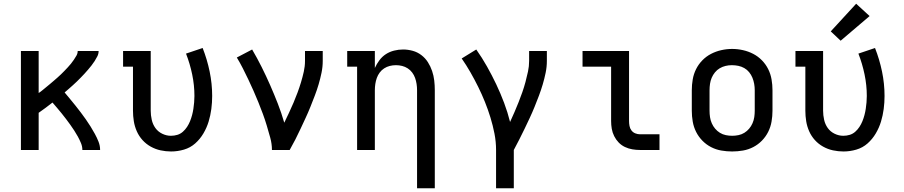

<svg xmlns="http://www.w3.org/2000/svg" viewBox="-20 -803 4840 1028"><path d="M92 0V-530H187V-305Q198 -312 208 -320.5Q218 -329 228 -337Q238 -345 248 -353.5Q258 -362 268 -370.5Q278 -379 287.5 -387.5Q297 -396 306.5 -405Q316 -414 325 -423.5Q334 -433 343 -442.5Q352 -452 360 -462Q368 -472 375.5 -483Q383 -494 389.5 -505.5Q396 -517 396 -530H508Q508 -515 501.5 -502Q495 -489 487 -476.5Q479 -464 470 -452.5Q461 -441 451.5 -430Q442 -419 432 -408Q422 -397 412 -387Q402 -377 391.5 -366.5Q381 -356 370 -346.5Q359 -337 348 -327Q337 -317 326 -308Q341 -290 355.5 -272.5Q370 -255 384.5 -237Q399 -219 412.5 -201Q426 -183 439.5 -164Q453 -145 465 -125.5Q477 -106 488 -86Q499 -66 507.5 -44.5Q516 -23 516 0H421Q421 -19 413.5 -37Q406 -55 397 -71.5Q388 -88 377.5 -104Q367 -120 356 -135.5Q345 -151 333.5 -166Q322 -181 310 -196Q298 -211 285.5 -225.5Q273 -240 261 -254Q243 -240 224.5 -226Q206 -212 187 -199V0Z M896 8Q868 8 840 2Q812 -4 787 -18Q762 -32 743 -53Q724 -74 712.5 -100Q701 -126 696.5 -154Q692 -182 692 -210V-446H639V-530H787V-210Q787 -186 792.5 -161.5Q798 -137 812 -117.5Q826 -98 848.5 -87Q871 -76 895 -76Q913 -76 929.5 -81Q946 -86 959 -97.5Q972 -109 981.5 -123.5Q991 -138 997.5 -154Q1004 -170 1008.5 -187Q1013 -204 1015.5 -221Q1018 -238 1019.5 -255Q1021 -272 1021 -289Q1021 -347 1009 -404.5Q997 -462 976 -516L1065 -546Q1089 -485 1102.5 -420Q1116 -355 1116 -289Q1116 -254 1111.5 -219.5Q1107 -185 1097 -152Q1087 -119 1069 -88.5Q1051 -58 1025 -35Q999 -12 965 -2Q931 8 896 8Z M1436 0Q1436 -33 1427 -65.5Q1418 -98 1408.5 -130Q1399 -162 1387.5 -193Q1376 -224 1363.5 -255Q1351 -286 1337.5 -316.5Q1324 -347 1309.5 -377.5Q1295 -408 1280 -437.5Q1265 -467 1248 -495L1330 -538Q1357 -492 1381 -444Q1405 -396 1426.5 -347Q1448 -298 1467.5 -248Q1487 -198 1502 -146Q1515 -173 1527.5 -199.5Q1540 -226 1551.5 -253Q1563 -280 1573 -307Q1583 -334 1591.5 -362Q1600 -390 1606.5 -419Q1613 -448 1613 -477V-530H1708V-477Q1708 -445 1701.5 -413.5Q1695 -382 1686 -351.5Q1677 -321 1665.5 -291Q1654 -261 1642 -231Q1630 -201 1616.5 -172Q1603 -143 1589.5 -114Q1576 -85 1561.5 -56.5Q1547 -28 1531 0Z M2213 205V-320Q2213 -337 2210.5 -353.5Q2208 -370 2202.5 -385.5Q2197 -401 2187 -414.5Q2177 -428 2163 -437Q2149 -446 2133 -450Q2117 -454 2100 -454Q2083 -454 2067 -450Q2051 -446 2037 -437Q2023 -428 2013 -414.5Q2003 -401 1997.5 -385.5Q1992 -370 1989.5 -353.5Q1987 -337 1987 -320V0H1892V-446H1839V-530H1987V-439Q1997 -461 2011.5 -480.5Q2026 -500 2046 -513Q2066 -526 2090 -532Q2114 -538 2138 -538Q2164 -538 2189.5 -531Q2215 -524 2236 -508Q2257 -492 2271 -470Q2285 -448 2293.5 -423Q2302 -398 2305 -372Q2308 -346 2308 -320V205Z M2636 205V0Q2636 -44 2627.5 -87.5Q2619 -131 2606 -173.5Q2593 -216 2576.5 -257Q2560 -298 2540.5 -337.5Q2521 -377 2499 -415.5Q2477 -454 2452 -490L2530 -538Q2561 -494 2587.5 -447Q2614 -400 2637 -351.5Q2660 -303 2679 -252.5Q2698 -202 2711 -150Q2723 -176 2734.5 -202.5Q2746 -229 2756.5 -255.5Q2767 -282 2776.5 -309Q2786 -336 2793.5 -364Q2801 -392 2807 -420Q2813 -448 2813 -477V-530H2908V-477Q2908 -445 2901.5 -413.5Q2895 -382 2886 -351.5Q2877 -321 2865.5 -290.5Q2854 -260 2842 -230.5Q2830 -201 2816.5 -172Q2803 -143 2789 -114Q2775 -85 2760.5 -56.5Q2746 -28 2731 0V205Z M3407 0Q3386 0 3365.5 -3.5Q3345 -7 3326 -16Q3307 -25 3292.5 -40Q3278 -55 3268.5 -74Q3259 -93 3255.5 -113.5Q3252 -134 3252 -155V-446H3099V-530H3348V-155Q3348 -142 3350.5 -128.5Q3353 -115 3361 -104.5Q3369 -94 3381.5 -89Q3394 -84 3407 -84H3511V0Z M3900 8Q3871 8 3842 3Q3813 -2 3787 -15.5Q3761 -29 3740.5 -50Q3720 -71 3707 -97Q3694 -123 3689 -152Q3684 -181 3684 -210V-320Q3684 -349 3689 -378Q3694 -407 3707 -433Q3720 -459 3740.5 -480Q3761 -501 3787 -514.5Q3813 -528 3842 -534.5Q3871 -541 3900 -541Q3929 -541 3958 -534.5Q3987 -528 4013 -514.5Q4039 -501 4059.5 -480Q4080 -459 4093 -433Q4106 -407 4111 -378Q4116 -349 4116 -320V-210Q4116 -181 4111 -152Q4106 -123 4093 -97Q4080 -71 4059.5 -50Q4039 -29 4013 -15.5Q3987 -2 3958 3Q3929 8 3900 8ZM3900 -76Q3917 -76 3934 -79.5Q3951 -83 3965.5 -92Q3980 -101 3991 -114Q4002 -127 4009 -143Q4016 -159 4018.5 -176Q4021 -193 4021 -210V-320Q4021 -337 4018 -354Q4015 -371 4008.5 -387Q4002 -403 3991 -416.5Q3980 -430 3965 -438.5Q3950 -447 3933 -450.5Q3916 -454 3898 -454Q3881 -454 3864.5 -450Q3848 -446 3833.5 -437.5Q3819 -429 3808 -415.5Q3797 -402 3790.5 -386.5Q3784 -371 3781.5 -354Q3779 -337 3779 -320V-210Q3779 -193 3781.5 -176Q3784 -159 3791 -143Q3798 -127 3809 -114Q3820 -101 3834.5 -92Q3849 -83 3866 -79.5Q3883 -76 3900 -76Z M4496 8Q4468 8 4440 2Q4412 -4 4387 -18Q4362 -32 4343 -53Q4324 -74 4312.5 -100Q4301 -126 4296.5 -154Q4292 -182 4292 -210V-446H4239V-530H4387V-210Q4387 -186 4392.5 -161.5Q4398 -137 4412 -117.5Q4426 -98 4448.5 -87Q4471 -76 4495 -76Q4513 -76 4529.5 -81Q4546 -86 4559 -97.5Q4572 -109 4581.5 -123.5Q4591 -138 4597.5 -154Q4604 -170 4608.5 -187Q4613 -204 4615.5 -221Q4618 -238 4619.5 -255Q4621 -272 4621 -289Q4621 -347 4609 -404.5Q4597 -462 4576 -516L4665 -546Q4689 -485 4702.5 -420Q4716 -355 4716 -289Q4716 -254 4711.5 -219.5Q4707 -185 4697 -152Q4687 -119 4669 -88.5Q4651 -58 4625 -35Q4599 -12 4565 -2Q4531 8 4496 8ZM4481 -585 4428 -635 4564 -783 4636 -717Z"/></svg>

Font: Iosevka Curly Slab MdEx
Style: Regular
Weight: 500
Width: 7
Monospace: yes
Designer: Belleve Invis
Foundry: Belleve Invis
Version: Version 11.1.0; ttfautohint (v1.8.3)